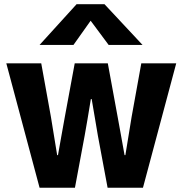

<svg xmlns="http://www.w3.org/2000/svg" viewBox="-20 -887 861 907"><path d="M9.8 -587.9H174.8L220.7 -334Q224.6 -310.5 233.9 -252.9Q243.2 -195.3 250 -154.3H253.9Q258.8 -184.6 272 -255.9Q285.2 -327.1 286.1 -334L333 -587.9H489.3L536.1 -333Q540 -308.6 551.8 -246.6Q563.5 -184.6 568.4 -154.3H572.3Q585.9 -237.3 601.6 -334L647.5 -587.9H812.5L655.3 0H488.3L442.4 -246.1Q437.5 -273.4 427.7 -333Q418 -392.6 413.1 -418.9H409.2Q404.3 -387.7 393.1 -321.8Q381.8 -255.9 379.9 -246.1L334 0H167ZM167 -674.8 341.8 -867.2H473.6L653.3 -674.8H493.2L408.2 -789.1L327.1 -674.8Z"/></svg>

Font: Gothic A1 Black
Style: Regular
Weight: 900
Version: Version 2.50